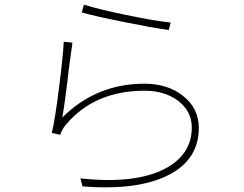

<svg xmlns="http://www.w3.org/2000/svg" viewBox="-20 -780 1040 819"><path d="M338 -760Q398 -741 519 -716Q644 -690 708 -684L700 -652Q633 -661 509 -686Q384 -711 329 -727ZM279 -525Q276 -507 273 -481L268 -436Q253 -317 246 -279Q391 -423 596 -423Q695 -423 761 -371Q828 -318 828 -234Q828 -101 702 -35Q570 34 332 15L323 -19Q556 6 683 -60Q798 -120 798 -236Q798 -305 741 -349Q684 -393 597 -393Q382 -393 260 -247Q252 -238 246 -226Q240 -215 237 -205L201 -213Q215 -271 232 -407Q248 -532 252 -602L289 -598Q285 -572 279 -525Z"/></svg>

Font: Noto Sans CJK TC Thin
Style: Regular
Weight: 250
Designer: Ryoko NISHIZUKA ???? (kana & ideographs); Paul D. Hunt (Latin, Greek & Cyrillic); Wenlong ZHANG ??? (bopomofo); Sandoll 
Foundry: Adobe Systems Incorporated
Version: Version 1.004 January 19, 2016